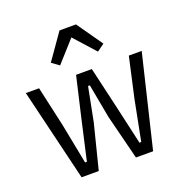

<svg xmlns="http://www.w3.org/2000/svg" viewBox="-135 -887 969 1009"><g transform="rotate(-20 349.0 -382.5)"><path d="M27 -516H101L151 -292L195 -67H205L256 -292L308 -516H396L448 -292L499 -67H509L553 -292L603 -516H675L551 0H455L392 -250L357 -439H347L310 -250L247 0H151ZM398 -765 499 -621 458 -591 352 -709 246 -591 205 -621 306 -765Z"/></g></svg>

Font: IBM Plex Sans Condensed
Style: Regular
Weight: 400
Width: 3
Designer: Mike Abbink, Paul van der Laan, Pieter van Rosmalen
Foundry: Bold Monday
Version: Version 1.1